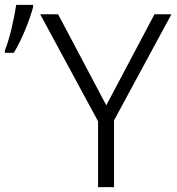

<svg xmlns="http://www.w3.org/2000/svg" viewBox="-46 -773 729 793"><path d="M-26 -564Q-12 -599 1 -652.5Q14 -706 21 -753H91V-745Q80 -703 58 -649.5Q36 -596 11 -555H-26ZM359 -272 120 -714H194L393 -338L592 -714H662L425 -276V0H359Z"/></svg>

Font: OpenSansMMV
Style: Light
Weight: 300
Foundry: Ascender Corporation
Version: Version 4.001